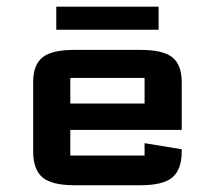

<svg xmlns="http://www.w3.org/2000/svg" viewBox="-20 -548 636 568"><path d="M449.2 -460H146.5V-528.3H449.2ZM517.6 -106.4V-100.1Q517.6 -46.9 490.2 -23.4Q462.9 0 395.5 0H200.2Q132.8 0 105.5 -23.4Q78.1 -46.9 78.1 -100.1V-305.2Q78.1 -355.5 105.2 -377.9Q132.3 -400.4 200.2 -400.4H395.5Q463.4 -400.4 490.5 -377.9Q517.6 -355.5 517.6 -305.2V-163.6H188V-87.9H407.7V-124.5ZM407.7 -241.7V-317.4H188V-241.7Z"/></svg>

Font: Squarish Sans CT
Style: Regular
Weight: 400
Version: Version 0.9